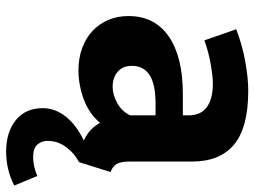

<svg xmlns="http://www.w3.org/2000/svg" viewBox="-124 -466 847 640"><g transform="rotate(90 300.0 -145.5)"><path d="M518 -154Q518 -124 526 -110.5Q534 -97 553 -90L520 15Q498 27 484.5 41Q471 55 463 68.5Q455 82 452 95Q449 108 449 119Q449 140 461.5 154Q474 168 501 168Q521 168 538.5 163.5Q556 159 566 154L598 231Q573 244 544.5 251Q516 258 485 258Q419 258 379.5 225.5Q340 193 340 136Q340 95 368 59.5Q396 24 448 -1Q410 -17 389 -55Q358 -18 310 -0.5Q262 17 214 17Q173 17 139.5 4.5Q106 -8 82.5 -30Q59 -52 46 -82.5Q33 -113 33 -150Q33 -237 101 -284Q169 -331 293 -331H364V-350Q364 -391 336.5 -411Q309 -431 258 -431Q234 -431 194 -424Q154 -417 114 -403L77 -509Q129 -529 184.5 -539Q240 -549 282 -549Q404 -549 461 -502Q518 -455 518 -361ZM269 -97Q295 -97 322.5 -112Q350 -127 364 -155V-240H326Q260 -240 229.5 -220Q199 -200 199 -161Q199 -131 218.5 -114Q238 -97 269 -97Z"/></g></svg>

Font: Qzxlaeiskcpccdgjqmyffctclhy
Style: Regular
Weight: 700
Monospace: yes
Designer: Carrois Corporate & Edenspiekermann
Foundry: Carrois Corporate GbR & Edenspiekermann AG
Version: Version 2.001